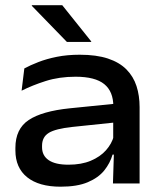

<svg xmlns="http://www.w3.org/2000/svg" viewBox="-20 -709 622 742"><path d="M416.5 0 420.5 -127.5 417.5 -146V-277.5L418 -298Q418 -355.5 382.8 -384Q347.5 -412.5 272 -412.5Q209 -412.5 157 -396Q105 -379.5 63.5 -358.5L74 -444.5Q97 -457 128.5 -469.2Q160 -481.5 200 -489.5Q240 -497.5 288 -497.5Q352.5 -497.5 397 -482.8Q441.5 -468 468.5 -440.8Q495.5 -413.5 507.5 -376.5Q519.5 -339.5 519.5 -295V0ZM214 12.5Q130.5 12.5 85 -24Q39.5 -60.5 39.5 -128V-137.5Q39.5 -211 91 -245.2Q142.5 -279.5 250 -290.5L428.5 -308.5L432 -236.5L260 -218.5Q194.5 -211.5 168.5 -195.5Q142.5 -179.5 142.5 -145.5V-140Q142.5 -107.5 168.2 -90Q194 -72.5 244.5 -72.5Q294.5 -72.5 330.8 -87.8Q367 -103 389.5 -128.2Q412 -153.5 420 -183.5L434.5 -111.5H415Q405.5 -78.5 382.8 -50.2Q360 -22 319.2 -4.8Q278.5 12.5 214 12.5ZM220.5 -689 332.5 -549V-547H238.5L103 -686.5V-689Z"/></svg>

Font: Anek Gurmukhi Medium SemiExpanded
Style: Regular
Weight: 500
Width: 6
Version: Version 1.003